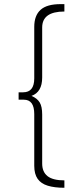

<svg xmlns="http://www.w3.org/2000/svg" viewBox="-20 -762 362 908"><path d="M284.5 126Q237.5 126 205.8 116.2Q174 106.5 158 83.8Q142 61 142 22V-222.5Q142 -290.5 93 -290.5H68V-325.5H89.5Q142 -325.5 142 -391.5V-635Q142 -688.5 171.8 -715.5Q201.5 -742.5 267 -742.5H284.5V-707.5Q179.5 -707.5 179.5 -632V-395.5Q179.5 -326.5 129 -308.5Q156 -297 167.8 -277.5Q179.5 -258 179.5 -220.5V11.5Q179.5 51 204.8 71Q230 91 284.5 91Z"/></svg>

Font: Argentum Novus ExtraLight
Style: Regular
Weight: 250
Designer: Julieta Ulanovsky (font) & Cristiano Sobral (main changes)
Foundry: Julieta Ulanovsky (font) & Cristiano Sobral (main changes)
Version: Version 3.00;November 27, 2020;FontCreator 13.0.0.2655 64-bi